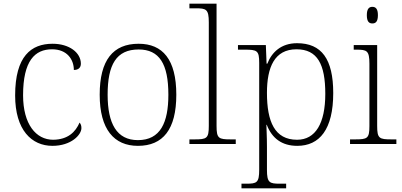

<svg xmlns="http://www.w3.org/2000/svg" viewBox="-20 -780 2175 1040"><path d="M264 10C366 10 421 -50 421 -86C421 -99 418 -108 411 -116C389 -65 348 -24 268 -23C175 -23 105 -107 105 -264C105 -451 169 -513 262 -513C343 -513 380 -458 380 -401C404 -401 418 -413 418 -435C418 -495 355 -543 265 -543C149 -543 62 -476 62 -263C62 -76 151 10 264 10Z M727 10C863 10 935 -79 935 -267C935 -458 861 -543 731 -543C592 -543 520 -454 520 -267C520 -79 598 10 727 10ZM727 -21C612 -21 563 -111 563 -267C563 -430 610 -512 731 -512C843 -512 892 -434 892 -267C892 -116 849 -21 727 -21Z M1006 0H1257V-25H1231C1164 -25 1153 -30 1153 -98V-760H1006V-735H1041C1097 -735 1111 -730 1111 -659V-98C1111 -30 1100 -25 1033 -25H1006Z M1288 240H1530V215H1496C1440 215 1426 210 1426 140V18C1426 -45 1423 -83 1423 -104H1425C1453 -31 1507 10 1590 10C1711 10 1785 -79 1785 -276C1785 -460 1722 -546 1589 -546C1503 -546 1452 -497 1428 -435H1424L1420 -536H1269V-511H1306C1373 -511 1384 -506 1384 -439V139C1384 210 1371 215 1314 215H1288ZM1589 -23C1468 -23 1426 -121 1426 -277C1426 -416 1467 -513 1586 -513C1700 -513 1742 -431 1742 -272C1742 -112 1689 -23 1589 -23Z M1997 -653C2015 -653 2027 -663 2027 -698C2027 -732 2015 -743 1997 -743C1979 -743 1967 -732 1967 -698C1967 -663 1979 -653 1997 -653ZM1876 0H2127V-25H2101C2034 -25 2023 -30 2023 -98V-536H1896V-511H1911C1967 -511 1981 -506 1981 -435V-97C1981 -30 1970 -25 1903 -25H1876Z"/></svg>

Font: Noto Serif Georgian ExtraLight
Style: Regular
Weight: 200
Designer: Monotype Design Team, Akaki Razmadze
Foundry: Google LLC
Version: Version 2.003